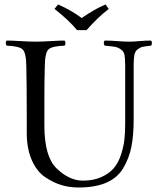

<svg xmlns="http://www.w3.org/2000/svg" viewBox="-20 -832 708 862"><path d="M325.7 -696.8Q289.6 -741.2 224.6 -792L240.7 -812Q300.8 -785.6 346.7 -751Q403.3 -790.5 453.6 -812L468.3 -792Q418.9 -754.4 368.7 -696.8ZM179.2 -269Q179.2 -128.9 233.9 -76.2Q291 -21 352.1 -21Q400.9 -21 436.5 -37.6Q472.2 -54.2 492.2 -78.6Q512.2 -103 523.7 -138.9Q535.2 -174.8 538.6 -206.3Q542 -237.8 542 -276.9V-536.1Q542 -568.4 539.1 -584.7Q536.1 -601.1 522.9 -610.1Q509.8 -619.1 496.8 -621.6Q483.9 -624 450.2 -627Q446.3 -631.8 446 -638.9Q445.8 -646 450.2 -649.9Q474.1 -649.9 506.1 -647.5Q538.1 -645 560.1 -645Q579.1 -645 606.4 -647.5Q633.8 -649.9 658.2 -649.9Q662.1 -646 662.1 -638.9Q662.1 -631.8 658.2 -627Q630.4 -624 619.6 -621.6Q608.9 -619.1 597.4 -610.1Q585.9 -601.1 583 -584Q580.1 -566.9 580.1 -536.1V-294.9Q580.1 -223.1 569.6 -171.6Q559.1 -120.1 533 -76.7Q506.8 -33.2 457 -11.7Q407.2 9.8 332 9.8Q293 9.8 257.1 -0.7Q221.2 -11.2 183.6 -36.1Q146 -61 123 -112.5Q100.1 -164.1 100.1 -235.8V-320.8Q100.1 -452.6 98.1 -536.1Q97.2 -596.2 81.1 -610.6Q64.9 -625 9.8 -627Q5.9 -631.8 5.9 -638.9Q5.9 -646 9.8 -649.9Q30.8 -649.9 71.3 -647.5Q111.8 -645 139.9 -645Q168 -645 208.5 -647.5Q249 -649.9 270 -649.9Q273.9 -646 273.9 -638.9Q273.9 -631.8 270 -627Q213.9 -625 198 -610.6Q182.1 -596.2 181.2 -536.1Q179.2 -475.1 179.2 -382.8Z"/></svg>

Font: Linux Libertine Display
Style: Regular
Weight: 400
Designer: Philipp H. Poll
Foundry: Philipp H. Poll
Version: Version 5.0.9